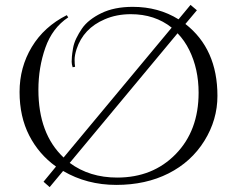

<svg xmlns="http://www.w3.org/2000/svg" viewBox="-20 -742 969 785"><path d="M738 -644Q869 -542 869 -350Q869 -252 815.5 -166Q762 -80 669 -33Q576 14 455.5 14Q335 14 238 -43L183 23L158 1L209 -61Q139 -111 99.5 -188Q60 -265 60 -366Q60 -467 110 -550Q160 -633 253 -680L259 -671Q194 -628 165.5 -547Q137 -466 137 -375Q137 -195 240 -98L682 -629Q613 -684 515 -684Q456 -684 408 -663Q321 -626 293 -541Q285 -516 285 -498Q285 -480 287 -469L277 -467Q273 -480 273 -489.5Q273 -499 274 -511Q275 -523 278.5 -544Q282 -565 292 -585.5Q302 -606 315 -625Q328 -644 348.5 -660Q369 -676 394 -688Q447 -714 523 -714Q628 -714 710 -663L759 -722L785 -700ZM459 -16Q605 -16 698.5 -112Q792 -208 792 -363Q792 -460 754 -537Q735 -576 706 -606L265 -76Q346 -16 459 -16Z"/></svg>

Font: Cinzel Decorative
Style: Regular
Weight: 400
Designer: Natanael Gama
Version: Version 1.001;PS 001.001;hotconv 1.0.56;makeotf.lib2.0.21325